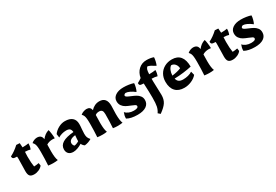

<svg xmlns="http://www.w3.org/2000/svg" viewBox="49 -1542 3820 2658"><g transform="rotate(-30 1959.0 -213.0)"><path d="M88 -90Q88 -120 90 -182Q92 -252 92 -297Q92 -311 90 -323Q47 -323 32.5 -332Q18 -341 18 -368Q90 -403 161 -469L215 -466Q219 -432 220 -396Q287 -397 318 -404Q318 -377 314 -356Q310 -335 301 -314Q272 -325 218 -326Q215 -290 215 -252Q215 -148 226 -87Q265 -88 304 -96L310 -53Q289 -25 251.5 -8Q214 9 176 9Q128 9 108 -13Q88 -35 88 -90Z M401 0Q408 -100 408 -213Q408 -268 404.5 -297Q401 -326 393.5 -343Q386 -360 369 -378Q390 -397 414.5 -405.5Q439 -414 458 -414Q532 -414 538 -342Q562 -373 589 -393Q616 -413 651 -423Q658 -400 663.5 -358.5Q669 -317 669 -282Q651 -285 635 -285Q605 -285 579 -277.5Q553 -270 536 -258Q534 -194 534 -150Q534 -45 554 0Q526 6 479 6Q446 6 401 0Z M701 -83Q701 -147 759 -182.5Q817 -218 936 -228Q933 -265 915 -281Q897 -297 858 -297Q823 -297 788 -287Q753 -277 728 -260L720 -319Q752 -363 803 -390.5Q854 -418 907 -418Q982 -418 1022 -383.5Q1062 -349 1062 -284Q1062 -248 1057 -203Q1053 -155 1053 -132Q1053 -95 1061 -73.5Q1069 -52 1092 -27Q1041 5 981 11Q954 -6 940 -37Q905 -15 868 -2Q831 11 801 11Q752 11 726.5 -14.5Q701 -40 701 -83ZM929 -85V-95Q929 -107 930 -121.5Q931 -136 932 -145L935 -178Q885 -173 859 -154.5Q833 -136 833 -106Q833 -92 839.5 -78Q846 -64 856 -57Q893 -62 929 -85Z M1186 0Q1193 -100 1193 -213Q1193 -268 1189.5 -297Q1186 -326 1178.5 -343Q1171 -360 1154 -378Q1177 -397 1203.5 -405.5Q1230 -414 1251 -414Q1311 -414 1321 -355Q1348 -385 1382.5 -401.5Q1417 -418 1456 -418Q1573 -418 1573 -280L1571 -217L1569 -150Q1569 -45 1589 0Q1561 6 1506 6Q1471 6 1436 0Q1443 -102 1443 -222Q1443 -262 1429 -279.5Q1415 -297 1384 -297Q1345 -297 1322 -277Q1319 -225 1319 -150Q1319 -45 1339 0Q1311 6 1272 6Q1221 6 1186 0Z M1659 -25Q1659 -51 1663.5 -72Q1668 -93 1678 -118Q1698 -94 1732.5 -79.5Q1767 -65 1810 -65Q1881 -65 1881 -98Q1881 -113 1865 -122Q1849 -131 1811 -146Q1767 -163 1737.5 -179Q1708 -195 1686.5 -224Q1665 -253 1665 -296Q1665 -352 1713.5 -385Q1762 -418 1843 -418Q1885 -418 1928 -411.5Q1971 -405 2002 -394Q2002 -369 1991.5 -329Q1981 -289 1969 -271Q1931 -301 1894 -318.5Q1857 -336 1830 -336Q1818 -333 1809.5 -325.5Q1801 -318 1801 -309Q1801 -296 1818 -285.5Q1835 -275 1872 -260Q1916 -242 1945 -226Q1974 -210 1995 -183Q2016 -156 2016 -117Q2016 -56 1966.5 -22.5Q1917 11 1828 11Q1721 11 1659 -25Z M2075 130Q2102 91 2112 45.5Q2122 0 2122 -93Q2122 -186 2115 -323Q2085 -324 2071 -327.5Q2057 -331 2052 -340Q2047 -349 2047 -368Q2088 -389 2115 -410Q2129 -490 2181 -537.5Q2233 -585 2307 -585Q2372 -585 2420 -567Q2420 -543 2410.5 -503Q2401 -463 2391 -446Q2348 -474 2323 -486.5Q2298 -499 2277 -503Q2261 -491 2253.5 -468.5Q2246 -446 2244 -396Q2310 -397 2348 -404Q2348 -357 2331 -314Q2296 -325 2242 -326V-283Q2242 -228 2247 -128Q2249 -76 2249 -63Q2249 7 2218 55Q2187 103 2108 159Z M2386 -191Q2386 -257 2415 -308.5Q2444 -360 2496.5 -389Q2549 -418 2616 -418Q2704 -418 2749 -363Q2794 -308 2794 -201Q2738 -188 2664 -178.5Q2590 -169 2519 -168Q2527 -132 2551 -115Q2575 -98 2617 -98Q2660 -98 2698 -108Q2736 -118 2764 -137L2779 -78Q2746 -38 2690 -13.5Q2634 11 2576 11Q2484 11 2435 -41.5Q2386 -94 2386 -191ZM2656 -254Q2654 -296 2629.5 -324Q2605 -352 2569 -352Q2544 -335 2529 -299Q2514 -263 2513 -219Q2553 -224 2591.5 -233Q2630 -242 2656 -254Z M2897 0Q2904 -100 2904 -213Q2904 -268 2900.5 -297Q2897 -326 2889.5 -343Q2882 -360 2865 -378Q2886 -397 2910.5 -405.5Q2935 -414 2954 -414Q3028 -414 3034 -342Q3058 -373 3085 -393Q3112 -413 3147 -423Q3154 -400 3159.5 -358.5Q3165 -317 3165 -282Q3147 -285 3131 -285Q3101 -285 3075 -277.5Q3049 -270 3032 -258Q3030 -194 3030 -150Q3030 -45 3050 0Q3022 6 2975 6Q2942 6 2897 0Z M3262 -90Q3262 -120 3264 -182Q3266 -252 3266 -297Q3266 -311 3264 -323Q3221 -323 3206.5 -332Q3192 -341 3192 -368Q3264 -403 3335 -469L3389 -466Q3393 -432 3394 -396Q3461 -397 3492 -404Q3492 -377 3488 -356Q3484 -335 3475 -314Q3446 -325 3392 -326Q3389 -290 3389 -252Q3389 -148 3400 -87Q3439 -88 3478 -96L3484 -53Q3463 -25 3425.5 -8Q3388 9 3350 9Q3302 9 3282 -13Q3262 -35 3262 -90Z M3535 -25Q3535 -51 3539.5 -72Q3544 -93 3554 -118Q3574 -94 3608.5 -79.5Q3643 -65 3686 -65Q3757 -65 3757 -98Q3757 -113 3741 -122Q3725 -131 3687 -146Q3643 -163 3613.5 -179Q3584 -195 3562.5 -224Q3541 -253 3541 -296Q3541 -352 3589.5 -385Q3638 -418 3719 -418Q3761 -418 3804 -411.5Q3847 -405 3878 -394Q3878 -369 3867.5 -329Q3857 -289 3845 -271Q3807 -301 3770 -318.5Q3733 -336 3706 -336Q3694 -333 3685.5 -325.5Q3677 -318 3677 -309Q3677 -296 3694 -285.5Q3711 -275 3748 -260Q3792 -242 3821 -226Q3850 -210 3871 -183Q3892 -156 3892 -117Q3892 -56 3842.5 -22.5Q3793 11 3704 11Q3597 11 3535 -25Z"/></g></svg>

Font: Mirza
Style: Bold
Weight: 700
Designer: Arabic design by Kourosh Beigpour, Latin design by Eduardo Tunni, engineering by Lasse Fister
Version: Version 1.0010g